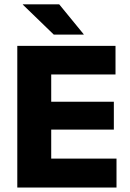

<svg xmlns="http://www.w3.org/2000/svg" viewBox="-20 -846 586 866"><path d="M211 0H58V-639H211ZM505.5 0H103.5V-130.5H505.5ZM493.5 -261.5H147.5V-387H493.5ZM501 -510H103V-639H501ZM357.5 -691.5 247 -826.5H83V-825L222.5 -690H357.5Z"/></svg>

Font: Anek Kannada Medium
Style: Bold
Weight: 700
Version: Version 1.003